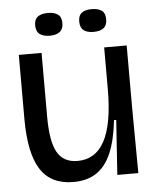

<svg xmlns="http://www.w3.org/2000/svg" viewBox="-51 -717 624 773"><g transform="rotate(-5 261.5 -330.5)"><path d="M215 13Q124 13 82 -53Q40 -119 40 -257V-516H132V-258Q132 -158 157 -114Q182 -70 239 -70Q274 -70 301.5 -86.5Q329 -103 347.5 -137Q366 -171 375.5 -223.5Q385 -276 385 -349V-516H476V-264L478 0H393L408 -221H399Q390 -139 367.5 -87.5Q345 -36 307.5 -11.5Q270 13 215 13ZM348 -582Q322 -582 308 -593Q294 -604 294 -629Q294 -653 308 -663.5Q322 -674 347 -674Q375 -674 389 -663.5Q403 -653 403 -628Q403 -604 389 -593Q375 -582 348 -582ZM172 -582Q145 -582 130.5 -593Q116 -604 116 -629Q116 -653 130.5 -663.5Q145 -674 171 -674Q197 -674 211.5 -663.5Q226 -653 226 -628Q226 -604 211.5 -593Q197 -582 172 -582Z"/></g></svg>

Font: Bricolage Grotesque 96pt ExtraBold 96pt
Style: Regular
Weight: 400
Version: Version 1.001;gftools[0.9.33.dev8+g029e19f]